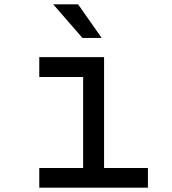

<svg xmlns="http://www.w3.org/2000/svg" viewBox="-20 -860 790 880"><path d="M160 -598H457V-90H658V0H160V-90H361V-507H160ZM446 -686H358L224 -840H338Z"/></svg>

Font: Martian Mono SemiExpanded Light
Style: Regular
Weight: 300
Width: 6
Monospace: yes
Designer: Roman Shamin
Foundry: Evil Martians
Version: Version 0.930